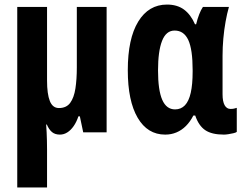

<svg xmlns="http://www.w3.org/2000/svg" viewBox="-20 -577 1066 837"><path d="M444.8 -546.9V0H342.8L328.1 -69.8H321.8Q313.5 -44.9 301 -27.1Q288.6 -9.3 273.4 0.2Q258.3 9.8 241.2 9.8Q220.2 9.8 207 -1Q193.8 -11.7 184.1 -34.2H181.2Q182.6 -18.1 183.3 -0.2Q184.1 17.6 184.6 36.4Q185.1 55.2 185.1 74.2V240.2H55.2V-546.9H185.1V-226.1Q185.1 -167 197.3 -136.5Q209.5 -106 236.8 -106Q269.5 -106 286.1 -128.7Q302.7 -151.4 308.8 -191.4Q314.9 -231.4 314.9 -283.2V-546.9Z M743.2 -100.1Q769 -100.1 786.1 -117.9Q803.2 -135.7 811.5 -172.4Q819.8 -209 819.8 -265.1V-272Q819.8 -361.3 800.8 -402.6Q781.7 -443.8 741.2 -443.8Q704.1 -443.8 686.5 -398.9Q668.9 -354 668.9 -270Q668.9 -183.6 687.3 -141.8Q705.6 -100.1 743.2 -100.1ZM700.2 9.8Q623 9.8 580.1 -63.7Q537.1 -137.2 537.1 -271Q537.1 -408.2 582.5 -482.7Q627.9 -557.1 708 -557.1Q752.4 -557.1 782 -535.4Q811.5 -513.7 830.1 -471.2H835Q840.8 -495.1 848.4 -514.6Q856 -534.2 864.7 -546.9H978Q969.7 -518.1 963.4 -482.7Q957 -447.3 953.6 -409.2Q950.2 -371.1 950.2 -334V-166Q950.2 -134.8 959.2 -118.4Q968.3 -102.1 984.9 -102.1Q993.2 -102.1 1000 -103.5Q1006.8 -105 1012.2 -106.9V-2Q1008.8 1 997.8 3.7Q986.8 6.3 975.1 8.1Q963.4 9.8 956.1 9.8Q903.3 9.8 874.8 -9.5Q846.2 -28.8 831.1 -73.2H822.8Q809.1 -46.4 790.5 -27.8Q772 -9.3 749.3 0.2Q726.6 9.8 700.2 9.8Z"/></svg>

Font: Open Sans Condensed
Style: Regular
Weight: 400
Width: 3
Designer: Monotype Design Team
Foundry: Monotype Imaging Inc.
Version: Version 3.000